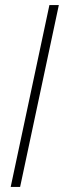

<svg xmlns="http://www.w3.org/2000/svg" viewBox="-20 -734 251 754"><path d="M22 0 174 -714H211L59 0Z"/></svg>

Font: Noto Sans Condensed ExtraLight
Style: Italic
Weight: 200
Width: 3
Italic angle: -12°
Designer: Monotype Design Team
Foundry: Monotype Imaging Inc.
Version: Version 2.013; ttfautohint (v1.8.4.7-5d5b)